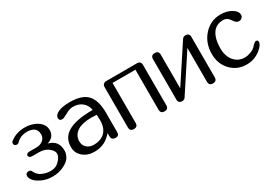

<svg xmlns="http://www.w3.org/2000/svg" viewBox="11 -1116 2450 1732"><g transform="rotate(-30 1236.0 -250.0)"><path d="M333 -276.4Q433.6 -251 433.6 -146Q433.6 -105 407.2 -68.8Q386.7 -41 333 -16.6Q286.1 4.9 228 4.9Q165.5 4.9 122.1 -14.6Q35.2 -53.2 25.9 -106.9L25.4 -117.7Q28.8 -146 58.1 -146Q83.5 -146 89.8 -122.1Q107.9 -85.9 144 -68.8Q187 -47.9 233.9 -47.9Q283.7 -47.9 314.5 -75.2Q361.3 -117.2 361.3 -153.8Q361.3 -190.4 315.9 -221.7Q278.8 -247.1 225.1 -247.1H157.7Q139.2 -247.1 128.9 -255.4Q120.1 -262.7 120.1 -271.5Q120.1 -281.2 128.4 -288.1Q137.7 -295.9 155.3 -295.9H225.1Q268.1 -295.9 295.4 -317.9Q323.7 -340.3 323.7 -377.9Q323.7 -457 231 -461.4H222.7Q155.8 -461.4 111.3 -416.5Q103 -406.2 89.4 -406.2Q60.5 -406.2 60.5 -433.6Q60.5 -449.2 75.2 -457.5Q137.2 -505.4 224.1 -505.4Q272 -505.4 314.9 -489.3Q357.9 -473.1 384.3 -443.4Q410.2 -413.6 410.2 -374Q410.2 -334 388.7 -310.1Q367.2 -285.6 333 -276.4Z M791.5 -87.4Q848.1 -129.4 848.1 -221.2L846.2 -279.3Q816.4 -281.7 790 -281.7Q696.3 -281.7 645.5 -249.5Q589.8 -213.4 589.8 -148.9Q589.8 -108.9 618.2 -83Q646 -57.6 690.9 -57.6Q751.5 -57.6 791.5 -87.4ZM872.6 -441.9Q927.7 -383.3 927.7 -253.9V-50.8Q927.7 -13.2 890.1 -13.2L881.8 -14.2Q848.6 -19 848.1 -52.7V-87.4Q810.5 -45.4 773.4 -25.4Q725.1 0 663.1 0Q592.8 0 545.4 -40.5Q498.5 -81.5 498.5 -142.1Q498.5 -236.3 572.8 -283.2Q655.3 -335.9 835.9 -335.9Q827.6 -388.2 790 -418.5Q752.9 -449.2 695.8 -449.2Q673.8 -449.2 658.7 -443.8Q643.1 -439 611.3 -421.4Q585 -407.2 576.2 -403.8Q567.4 -400.4 556.6 -400.4Q544.4 -400.4 538.6 -403.8Q527.3 -410.2 527.3 -427.7Q527.3 -461.4 571.8 -481Q616.2 -500.5 691.9 -500.5Q817.4 -500.5 872.6 -441.9Z M1432.6 -40Q1432.6 0 1392.1 0Q1351.6 0 1351.6 -40V-457H1113.3V-40Q1113.3 0 1072.8 0Q1032.2 0 1032.2 -40V-460.9Q1032.2 -494.1 1065.9 -500L1392.1 -500.5Q1432.6 -500.5 1432.6 -460.9Z M1937 -40Q1937 0 1896.5 0Q1856 0 1856 -40V-392.6L1612.8 -22Q1601.6 0 1577.1 0Q1536.6 0 1536.6 -40V-460.4Q1536.6 -500.5 1577.1 -500.5Q1617.2 -500.5 1617.7 -460.4V-109.4L1861.8 -481L1864.3 -484.4Q1876.5 -500.5 1896.5 -500.5Q1937 -500.5 1937 -460.4Z M2389.2 -43.5Q2327.1 4.9 2247.1 4.9Q2148.9 4.9 2084 -63Q2019 -130.9 2019 -234.4Q2019 -349.1 2089.4 -427.2Q2160.2 -505.4 2264.6 -505.4Q2329.6 -505.4 2377.4 -477.1Q2424.8 -448.7 2424.8 -410.2Q2424.8 -393.1 2412.1 -380.9Q2399.4 -368.7 2381.8 -368.7Q2358.4 -368.7 2341.8 -389.2Q2320.8 -418.9 2314 -425.8Q2292 -449.7 2257.8 -449.7Q2200.7 -449.7 2165.5 -415Q2135.7 -385.3 2122.1 -333Q2111.3 -290.5 2111.3 -238.3Q2111.3 -159.7 2153.3 -108.9Q2195.8 -58.6 2262.7 -58.6Q2291.5 -58.6 2323.7 -70.3Q2355.5 -82 2371.1 -98.1Q2380.9 -108.4 2393.1 -120.6Q2412.1 -138.2 2420.9 -138.2L2432.6 -136.7Q2441.9 -131.8 2441.9 -117.2Q2441.9 -84.5 2389.2 -43.5Z"/></g></svg>

Font: inglobal
Style: Regular
Weight: 400
Designer: Andrey Kochetov, Denis Davydov, Evgeny Yurtaev
Foundry: inglobal
Version: Version 1.00 September 25, 2014, initial release